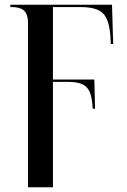

<svg xmlns="http://www.w3.org/2000/svg" viewBox="-20 -556 538 816"><path d="M99 -457Q99 -496 82 -511Q65 -526 30 -526H24V-536H456L461 -369H451L449 -406Q445 -452 432.5 -478Q420 -504 393.5 -515Q367 -526 322 -526H205V-218H381L384 -94H374Q372 -139 362 -163.5Q352 -188 330 -198Q308 -208 269 -208H205V240H99Z"/></svg>

Font: Noto Serif Display SemiCondensed Medium
Style: Regular
Weight: 500
Width: 4
Designer: Monotype Design Team
Foundry: Monotype Imaging Inc.
Version: Version 2.009